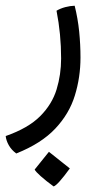

<svg xmlns="http://www.w3.org/2000/svg" viewBox="-47 -216 338 677"><path d="M10.3 325.2Q-6.8 312.5 -16.1 295.9Q-25.4 279.3 -26.9 263.7Q52.7 235.8 94.7 193.6Q136.7 151.4 152.6 99.1Q168.5 46.9 168.5 -9.8Q168.5 -95.7 152.3 -178.2Q166.5 -186.5 183.3 -190.9Q200.2 -195.3 216.3 -195.8Q227.5 -150.9 232.2 -104.7Q236.8 -58.6 236.8 -13.2Q236.8 56.2 217 120.6Q197.3 185.1 147.9 237.5Q98.6 290 10.3 325.2ZM142.1 441.4Q114.7 421.4 96.7 405.3Q78.6 389.2 75.2 381.8L125.5 319.3L199.2 377.9Q156.2 437 142.1 441.4Z"/></svg>

Font: Harmattan
Style: Regular
Weight: 400
Designer: George W. Nuss III and SIL International
Foundry: SIL International
Version: Version 4.000